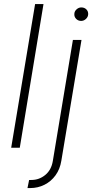

<svg xmlns="http://www.w3.org/2000/svg" viewBox="-20 -748 466 972"><path d="M200.2 -727.5 80.1 0H36.6L157.7 -727.5ZM349.1 -545.9H392.6L290.5 65.9Q283.7 108.4 261.2 139.4Q238.8 170.4 205.3 187.3Q171.9 204.1 132.3 204.1H119.1L127.4 163.1H138.7Q178.2 163.1 209.2 137.7Q240.2 112.3 247.6 65.9ZM390.6 -642.1Q375.5 -642.1 365.2 -652.8Q355 -663.6 356.4 -678.2Q356.9 -690.9 367.7 -700.7Q378.4 -710.4 391.6 -710.4Q407.7 -710.4 417.7 -700Q427.7 -689.5 426.3 -674.3Q425.3 -661.6 414.8 -651.9Q404.3 -642.1 390.6 -642.1Z"/></svg>

Font: Inter Tight ExtraLight
Style: Italic
Weight: 250
Italic angle: -9.39999°
Designer: Rasmus Andersson
Foundry: rsms
Version: Version 3.004